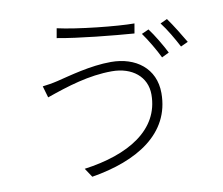

<svg xmlns="http://www.w3.org/2000/svg" viewBox="-85 -874 1170 1009"><g transform="rotate(-10 500.0 -369.5)"><path d="M270 -719C381 -698 570 -680 677 -672L686 -724C595 -724 383 -746 279 -770ZM821 -700C850 -663 883 -606 906 -562L945 -580C924 -616 885 -680 858 -717ZM715 -663C742 -626 779 -563 798 -523L837 -542C816 -584 779 -646 753 -680ZM709 -341C709 -152 533 -49 296 -17L328 31C572 -9 762 -122 762 -339C762 -472 660 -546 529 -546C418 -546 302 -512 235 -496C206 -489 179 -485 154 -482L172 -420C286 -460 402 -497 525 -497C633 -497 709 -436 709 -341Z"/></g></svg>

Font: Spoqa Han Sans Neo Light
Style: Regular
Weight: 300
Designer: [Spoqa Han Sans Neo] Dong-huui Kim ___ Younghwa Kang ___ Yujin Lee ___ [Noto Sans] Ryoko NISHIZUKA ____ (kana & ideograp
Foundry: Spoqa (http://www.spoqa-han-sans.com)
Version: Version 1.100;hotconv 1.0.109;makeotfexe 2.5.65596